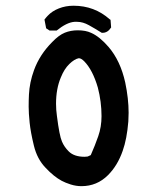

<svg xmlns="http://www.w3.org/2000/svg" viewBox="-20 -636 540 664"><path d="M80.1 -308.6Q82 -350.6 97.7 -393.6Q117.2 -447.3 161.1 -491.2Q183.6 -514.6 204.1 -522.9Q224.6 -531.2 249 -531.2Q276.4 -531.2 294.9 -522.5Q324.2 -509.8 355.5 -473.6Q396.5 -425.8 413.1 -350.6Q424.8 -294.9 424.8 -246.1Q424.8 -230.5 423.8 -215.8Q418.9 -155.3 404.3 -114.3Q386.7 -63.5 353.5 -30.3Q315.4 7.8 261.7 7.8Q243.2 7.8 224.6 2Q206.1 -3.9 193.4 -10.7Q166 -25.4 137.7 -55.7Q108.4 -85.9 97.2 -132.3Q85.9 -178.7 82.5 -211.9Q79.1 -245.1 79.1 -267.1Q79.1 -289.1 80.1 -308.6ZM331.1 -234.4Q331.1 -284.2 318.4 -333Q300.8 -393.6 271.5 -423.8Q260.7 -434.6 252.9 -434.6Q252.9 -434.6 252 -434.6Q237.3 -431.6 219.7 -414.6Q202.1 -397.5 190.4 -368.2Q173.8 -329.1 173.8 -277.3Q173.8 -255.9 176.8 -235.4Q185.5 -166 194.3 -146.5Q202.1 -127.9 217.8 -112.3Q236.3 -93.8 272.5 -93.8Q278.3 -93.8 283.2 -94.7Q290 -97.7 293.9 -99.6Q308.6 -132.8 319.8 -165Q331.1 -197.3 331.1 -234.4ZM332 -522.5Q308.6 -537.1 287.6 -548.8Q266.6 -560.5 247.1 -560.5Q240.2 -560.5 237.3 -560.5Q210.9 -558.6 175.8 -530.3H151.4L139.6 -538.1L133.8 -568.4Q140.6 -577.1 145.5 -582Q160.2 -597.7 183.6 -606.9Q207 -616.2 234.4 -616.2Q306.6 -616.2 359.4 -569.3L362.3 -567.4L364.3 -541Q360.4 -535.2 357.4 -532.2Q347.7 -522.5 335 -522.5Z"/></svg>

Font: JasonHandwriting2
Style: SemiBold
Weight: 600
Version: Version 1.04.7